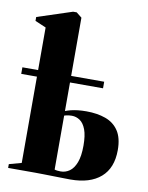

<svg xmlns="http://www.w3.org/2000/svg" viewBox="-112 -882 732 950"><g transform="rotate(10 254.0 -407.0)"><path d="M308 3Q297 3 273.5 2.5Q250 2 222.2 1.5Q194.5 1 169.8 0.5Q145 0 130.5 0H-5V-19L57 -36V-716.5L2 -740V-759.5L177.5 -817H195.5L223 -795V-326Q236 -331 251 -334.8Q266 -338.5 285.2 -340.8Q304.5 -343 328.5 -343Q382.5 -343 424.5 -328Q466.5 -313 490.2 -277.5Q514 -242 514 -181Q514 -90.5 460.2 -43.8Q406.5 3 308 3ZM254 -28Q278 -28 298.2 -42.2Q318.5 -56.5 330.8 -88.5Q343 -120.5 343 -173Q343 -224 331.8 -253.8Q320.5 -283.5 301.8 -296.2Q283 -309 261 -309Q254.5 -309 247 -308.2Q239.5 -307.5 233.2 -306Q227 -304.5 223 -303V-32Q228 -30 236.8 -29Q245.5 -28 254 -28ZM-22 -469.5V-502.5H389V-469.5Z"/></g></svg>

Font: Merriweather 144pt Black
Style: Regular
Weight: 900
Version: Version 2.100